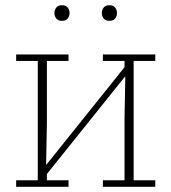

<svg xmlns="http://www.w3.org/2000/svg" viewBox="-20 -717 658 737"><path d="M42 -25H125V-483H42V-508H243V-483H160V-246L157 -86H159L458 -459V-483H375V-508H576V-483H493V-25H576V0H375V-25H458V-262L461 -422H459L160 -49V-25H243V0H42ZM218 -637Q203 -637 196 -646Q189 -655 189 -666V-668Q189 -679 196 -688Q203 -697 218 -697Q233 -697 240 -688Q247 -679 247 -668V-666Q247 -655 240 -646Q233 -637 218 -637ZM400 -637Q385 -637 378 -646Q371 -655 371 -666V-668Q371 -679 378 -688Q385 -697 400 -697Q415 -697 422 -688Q429 -679 429 -668V-666Q429 -655 422 -646Q415 -637 400 -637Z"/></svg>

Font: IBM Plex Serif ExtLt
Style: Regular
Weight: 200
Designer: Mike Abbink, Paul van der Laan, Pieter van Rosmalen
Foundry: Bold Monday
Version: Version 3.001